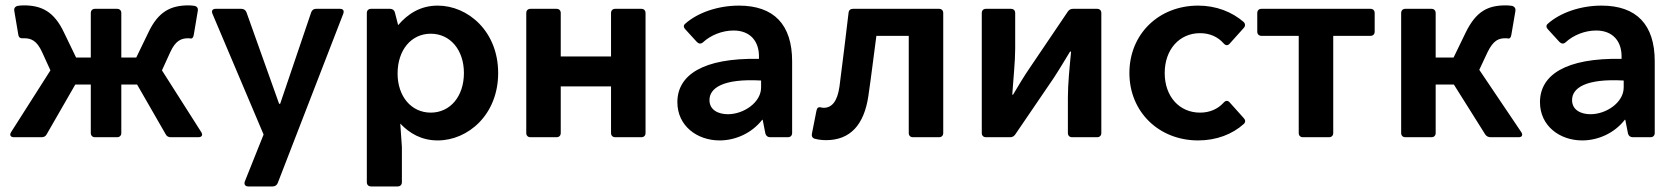

<svg xmlns="http://www.w3.org/2000/svg" viewBox="-20 -501 6124 701"><path d="M571.3 -244.1 601.6 -310.5C621.1 -353.5 642.6 -361.3 667 -361.3C669.9 -361.3 672.9 -361.3 675.8 -360.4C681.6 -359.4 685.5 -363.3 687.5 -374L702.1 -460.9C704.1 -469.7 700.2 -477.5 690.4 -479.5C683.6 -480.5 676.8 -481.4 668.9 -481.4C603.5 -481.4 557.6 -459 521.5 -381.8L477.5 -291H422.9V-453.1C422.9 -462.9 417 -468.8 407.2 -468.8H327.1C317.4 -468.8 311.5 -462.9 311.5 -453.1V-291H257.8L213.9 -381.8C177.7 -459 131.8 -481.4 66.4 -481.4C58.6 -481.4 50.8 -480.5 43.9 -479.5C34.2 -476.6 30.3 -469.7 32.2 -460.9L46.9 -374C48.8 -363.3 54.7 -360.4 65.4 -361.3C66.4 -361.3 67.4 -361.3 68.4 -361.3C92.8 -361.3 114.3 -353.5 133.8 -310.5L164.1 -244.1L20.5 -18.6C13.7 -7.8 18.6 0 31.2 0H131.8C139.6 0 146.5 -2.9 150.4 -10.7L254.9 -192.4H311.5V-15.6C311.5 -5.9 317.4 0 327.1 0H407.2C417 0 422.9 -5.9 422.9 -15.6V-192.4H480.5L585 -10.7C588.9 -2.9 595.7 0 603.5 0H704.1C716.8 0 721.7 -7.8 714.8 -18.6Z M886.7 179.7H975.6C984.4 179.7 991.2 174.8 994.1 167L1233.4 -451.2C1237.3 -462.9 1232.4 -468.8 1220.7 -468.8H1133.8C1125 -468.8 1119.1 -463.9 1116.2 -456.1L1002.9 -122.1H999L879.9 -456.1C877 -463.9 870.1 -468.8 861.3 -468.8H767.6C755.9 -468.8 751 -461.9 755.9 -450.2L942.4 -9.8L874 161.1C870.1 171.9 875 179.7 886.7 179.7Z M1578.1 -480.5C1514.6 -480.5 1468.8 -450.2 1433.6 -409.2L1421.9 -455.1C1419.9 -463.9 1413.1 -468.8 1404.3 -468.8H1335C1325.2 -468.8 1319.3 -462.9 1319.3 -453.1V164.1C1319.3 173.8 1325.2 179.7 1335 179.7H1431.6C1441.4 179.7 1447.3 173.8 1447.3 164.1V35.2L1441.4 -49.8C1475.6 -13.7 1519.5 11.7 1578.1 11.7C1688.5 11.7 1798.8 -82 1798.8 -234.4C1798.8 -386.7 1688.5 -480.5 1578.1 -480.5ZM1552.7 -89.8C1481.4 -89.8 1431.6 -149.4 1431.6 -232.4C1431.6 -318.4 1481.4 -377.9 1552.7 -377.9C1624 -377.9 1673.8 -318.4 1673.8 -234.4C1673.8 -149.4 1624 -89.8 1552.7 -89.8Z M1901.4 -453.1V-15.6C1901.4 -5.9 1907.2 0 1917 0H2011.7C2021.5 0 2027.3 -5.9 2027.3 -15.6V-185.5H2210.9V-15.6C2210.9 -5.9 2216.8 0 2226.6 0H2321.3C2331.1 0 2336.9 -5.9 2336.9 -15.6V-453.1C2336.9 -462.9 2331.1 -468.8 2321.3 -468.8H2226.6C2216.8 -468.8 2210.9 -462.9 2210.9 -453.1V-294.9H2027.3V-453.1C2027.3 -462.9 2021.5 -468.8 2011.7 -468.8H1917C1907.2 -468.8 1901.4 -462.9 1901.4 -453.1Z M2677.7 -480.5C2601.6 -480.5 2527.3 -455.1 2481.4 -414.1C2474.6 -408.2 2475.6 -400.4 2482.4 -393.6L2524.4 -347.7C2531.2 -340.8 2539.1 -339.8 2546.9 -346.7C2574.2 -372.1 2616.2 -389.6 2658.2 -389.6C2719.7 -389.6 2752.9 -349.6 2751 -290V-286.1C2545.9 -290 2453.1 -226.6 2453.1 -127.9C2453.1 -42 2524.4 11.7 2607.4 11.7C2665 11.7 2724.6 -14.6 2762.7 -63.5H2764.6L2774.4 -13.7C2776.4 -4.9 2783.2 0 2792 0H2856.4C2866.2 0 2872.1 -5.9 2872.1 -15.6V-277.3C2872.1 -411.1 2805.7 -480.5 2677.7 -480.5ZM2637.7 -84C2603.5 -84 2570.3 -98.6 2570.3 -135.7C2570.3 -179.7 2620.1 -214.8 2758.8 -207V-181.6C2758.8 -127 2695.3 -84 2637.7 -84Z M2956.1 5.9C2967.8 8.8 2980.5 10.7 2996.1 10.7C3084 10.7 3134.8 -44.9 3150.4 -150.4C3161.1 -222.7 3169.9 -297.9 3179.7 -370.1H3297.9V-15.6C3297.9 -5.9 3303.7 0 3313.5 0H3408.2C3418 0 3423.8 -5.9 3423.8 -15.6V-453.1C3423.8 -462.9 3418 -468.8 3408.2 -468.8H3094.7C3085 -468.8 3079.1 -463.9 3078.1 -454.1C3067.4 -364.3 3056.6 -274.4 3044.9 -184.6C3037.1 -129.9 3016.6 -107.4 2987.3 -107.4C2982.4 -107.4 2978.5 -108.4 2975.6 -109.4C2967.8 -110.4 2962.9 -107.4 2960.9 -96.7L2944.3 -12.7C2942.4 -3.9 2946.3 3.9 2956.1 5.9Z M3564.5 -453.1V-15.6C3564.5 -5.9 3570.3 0 3580.1 0H3668C3675.8 0 3681.6 -2.9 3686.5 -9.8L3826.2 -214.8C3843.8 -241.2 3870.1 -285.2 3886.7 -312.5H3890.6C3884.8 -253.9 3878.9 -193.4 3878.9 -144.5V-15.6C3878.9 -5.9 3884.8 0 3894.5 0H3985.4C3995.1 0 4001 -5.9 4001 -15.6V-453.1C4001 -462.9 3995.1 -468.8 3985.4 -468.8H3897.5C3889.6 -468.8 3883.8 -465.8 3878.9 -459L3740.2 -253.9C3721.7 -227.5 3695.3 -183.6 3678.7 -155.3H3675.8C3679.7 -213.9 3686.5 -275.4 3686.5 -324.2V-453.1C3686.5 -462.9 3680.7 -468.8 3670.9 -468.8H3580.1C3570.3 -468.8 3564.5 -462.9 3564.5 -453.1Z M4354.5 11.7C4420.9 11.7 4479.5 -10.7 4521.5 -48.8C4528.3 -55.7 4527.3 -63.5 4520.5 -70.3L4469.7 -127C4462.9 -134.8 4455.1 -134.8 4447.3 -126C4425.8 -102.5 4396.5 -89.8 4361.3 -89.8C4286.1 -89.8 4232.4 -148.4 4232.4 -234.4C4232.4 -320.3 4286.1 -379.9 4361.3 -379.9C4397.5 -379.9 4426.8 -366.2 4447.3 -342.8C4455.1 -334 4462.9 -334 4469.7 -341.8L4520.5 -398.4C4527.3 -405.3 4527.3 -414.1 4520.5 -420.9C4477.5 -458 4419.9 -480.5 4354.5 -480.5C4210.9 -480.5 4103.5 -377 4103.5 -234.4C4103.5 -92.8 4210.9 11.7 4354.5 11.7Z M4721.7 -370.1V-15.6C4721.7 -5.9 4727.5 0 4737.3 0H4832C4841.8 0 4847.7 -5.9 4847.7 -15.6V-370.1H4983.4C4993.2 -370.1 4999 -376 4999 -385.7V-453.1C4999 -462.9 4993.2 -468.8 4983.4 -468.8H4585.9C4576.2 -468.8 4570.3 -462.9 4570.3 -453.1V-385.7C4570.3 -376 4576.2 -370.1 4585.9 -370.1Z M5380.9 -246.1 5411.1 -310.5C5432.6 -354.5 5452.1 -361.3 5476.6 -361.3C5479.5 -361.3 5483.4 -361.3 5486.3 -360.4C5492.2 -359.4 5496.1 -363.3 5498 -374L5512.7 -460C5514.6 -468.8 5510.7 -476.6 5501 -479.5C5494.1 -480.5 5486.3 -481.4 5478.5 -481.4C5414.1 -481.4 5370.1 -461.9 5331.1 -381.8L5287.1 -291H5221.7V-453.1C5221.7 -462.9 5215.8 -468.8 5206.1 -468.8H5111.3C5101.6 -468.8 5095.7 -462.9 5095.7 -453.1V-15.6C5095.7 -5.9 5101.6 0 5111.3 0H5206.1C5215.8 0 5221.7 -5.9 5221.7 -15.6V-192.4H5288.1L5402.3 -10.7C5406.2 -3.9 5414.1 0 5421.9 0H5524.4C5537.1 0 5541 -7.8 5534.2 -18.6Z M5827.1 -480.5C5751 -480.5 5676.8 -455.1 5630.9 -414.1C5624 -408.2 5625 -400.4 5631.8 -393.6L5673.8 -347.7C5680.7 -340.8 5688.5 -339.8 5696.3 -346.7C5723.6 -372.1 5765.6 -389.6 5807.6 -389.6C5869.1 -389.6 5902.3 -349.6 5900.4 -290V-286.1C5695.3 -290 5602.5 -226.6 5602.5 -127.9C5602.5 -42 5673.8 11.7 5756.8 11.7C5814.5 11.7 5874 -14.6 5912.1 -63.5H5914.1L5923.8 -13.7C5925.8 -4.9 5932.6 0 5941.4 0H6005.9C6015.6 0 6021.5 -5.9 6021.5 -15.6V-277.3C6021.5 -411.1 5955.1 -480.5 5827.1 -480.5ZM5787.1 -84C5752.9 -84 5719.7 -98.6 5719.7 -135.7C5719.7 -179.7 5769.5 -214.8 5908.2 -207V-181.6C5908.2 -127 5844.7 -84 5787.1 -84Z"/></svg>

Font: Ed Sans Neue SemiBold
Style: Regular
Weight: 600
Designer: Stephen Hutchings
Version: Version 1.004;PS 001.004;hotconv 1.0.88;makeotf.lib2.5.64775